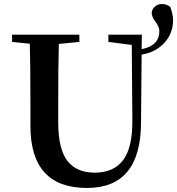

<svg xmlns="http://www.w3.org/2000/svg" viewBox="-20 -914 879 953"><path d="M684 -742 683 -670Q771 -687 771 -760Q771 -780 752 -805.5Q733 -831 733 -849Q733 -866 747.5 -880Q762 -894 784 -894Q807 -894 825 -880Q839 -842 839 -814Q839 -748 795.5 -701Q752 -654 683 -643L680 -306Q679 19 412 19Q131 19 131 -289V-400Q131 -598 128 -697L40 -706V-742H374V-706L272 -696Q269 -599 269 -400V-307Q269 -174 314.5 -115.5Q360 -57 450 -57Q544 -57 591 -119Q638 -181 637 -317L634 -691L518 -706V-742Z"/></svg>

Font: Swei Spring CJKtc
Style: Bold
Weight: 700
Version: Version 1.021